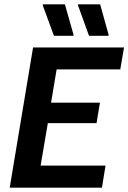

<svg xmlns="http://www.w3.org/2000/svg" viewBox="-20 -870 595 890"><path d="M25 0 133.3 -650H555L537.5 -548.3H242.5L216.7 -394.2H443.3L427.5 -299.2H201.7L168.3 -102.5H469.2L452.5 0ZM230 -704.2 178.3 -845V-850H280.8L320.8 -709.2V-704.2ZM392.5 -704.2 341.7 -845V-850H444.2L483.3 -709.2V-704.2Z"/></svg>

Font: Familjen Grotesk SemiBold
Style: Italic
Weight: 600
Italic angle: -9.46201°
Designer: Anders Wikstroem, Jonas Baeckman, Matilda Gysing, Kristian Moeller
Foundry: Familjen STHLM AB
Version: Version 2.002